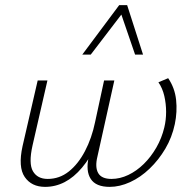

<svg xmlns="http://www.w3.org/2000/svg" viewBox="-20 -724 751 749"><path d="M156 5Q103 5 76.5 -33.5Q50 -72 68 -154L127 -410H165L107 -157Q91 -86 108.5 -56Q126 -26 166 -26Q212 -26 248.5 -55Q285 -84 311.5 -134.5Q338 -185 351 -248L386 -410H426L360 -113Q350 -72 363 -49Q376 -26 415 -26Q448 -26 480.5 -41.5Q513 -57 541 -84.5Q569 -112 590 -148.5Q611 -185 621 -227Q628 -256 628 -287.5Q628 -319 621 -349.5Q614 -380 598 -403L636 -419Q662 -381 667 -334.5Q672 -288 662 -240Q651 -188 625 -144Q599 -100 563.5 -66Q528 -32 487.5 -13.5Q447 5 408 5Q354 5 334 -26Q314 -57 326 -111L342 -187L360 -165Q332 -108 300 -70Q268 -32 232 -13.5Q196 5 156 5ZM301 -511 445 -704H476L464 -681L334 -511ZM507 -511 449 -680 445 -704H476L538 -511Z"/></svg>

Font: Ysabeau ExtraLight
Style: Italic
Weight: 250
Italic angle: -12°
Version: Version 2.000;gftools[0.9.27.dev2+g8671c4b]